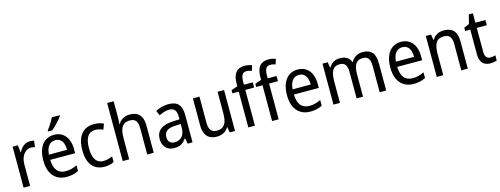

<svg xmlns="http://www.w3.org/2000/svg" viewBox="-18 -1591 6326 2427"><g transform="rotate(-15 3145.0 -378.0)"><path d="M303 -546Q317 -546 332.5 -544.5Q348 -543 360 -540L349 -458Q337 -461 323.5 -463Q310 -465 297 -465Q270 -465 245.5 -452Q221 -439 202.5 -414.5Q184 -390 173.5 -357Q163 -324 163 -284V0H78V-536H146L157 -441H161Q176 -471 197 -495Q218 -519 245 -532.5Q272 -546 303 -546Z M620 -546Q684 -546 728.5 -515.5Q773 -485 796.5 -431Q820 -377 820 -306V-252H494Q496 -159 534.5 -111Q573 -63 646 -63Q688 -63 723.5 -72Q759 -81 797 -100V-25Q761 -7 724 1.5Q687 10 640 10Q567 10 514.5 -23Q462 -56 434.5 -117.5Q407 -179 407 -264Q407 -353 432.5 -416Q458 -479 506 -512.5Q554 -546 620 -546ZM619 -476Q564 -476 532.5 -436Q501 -396 495 -320H733Q733 -365 721 -400Q709 -435 684 -455.5Q659 -476 619 -476ZM756 -756Q747 -742 730 -722Q713 -702 693 -680.5Q673 -659 653 -639.5Q633 -620 616 -606H560V-618Q576 -640 593.5 -665.5Q611 -691 626.5 -717.5Q642 -744 653 -766H756Z M1137 10Q1070 10 1020.5 -19.5Q971 -49 944 -110Q917 -171 917 -265Q917 -360 945 -422.5Q973 -485 1023.5 -515.5Q1074 -546 1142 -546Q1179 -546 1212.5 -538.5Q1246 -531 1269 -519L1242 -448Q1220 -457 1193 -464Q1166 -471 1143 -471Q1096 -471 1065.5 -448Q1035 -425 1020 -379.5Q1005 -334 1005 -266Q1005 -201 1020 -155.5Q1035 -110 1065 -87Q1095 -64 1140 -64Q1176 -64 1205.5 -72Q1235 -80 1261 -93V-19Q1236 -5 1205.5 2.5Q1175 10 1137 10Z M1460 -540Q1460 -520 1458.5 -500Q1457 -480 1455 -463H1461Q1475 -490 1498 -508.5Q1521 -527 1549.5 -536.5Q1578 -546 1609 -546Q1667 -546 1705 -525Q1743 -504 1762 -462Q1781 -420 1781 -354V0H1696V-345Q1696 -411 1672 -442Q1648 -473 1595 -473Q1545 -473 1515.5 -451Q1486 -429 1473 -385.5Q1460 -342 1460 -278V0H1375V-760H1460Z M2117 -546Q2206 -546 2247.5 -501Q2289 -456 2289 -364V0H2226L2211 -75H2208Q2188 -47 2166 -27.5Q2144 -8 2115.5 1Q2087 10 2049 10Q2003 10 1969 -9Q1935 -28 1916.5 -64Q1898 -100 1898 -149Q1898 -229 1954.5 -273Q2011 -317 2125 -321L2205 -324V-357Q2205 -422 2180.5 -449Q2156 -476 2109 -476Q2074 -476 2040.5 -465Q2007 -454 1976 -438L1949 -502Q1983 -522 2026.5 -534Q2070 -546 2117 -546ZM2137 -260Q2054 -257 2020 -229Q1986 -201 1986 -149Q1986 -103 2009.5 -81Q2033 -59 2072 -59Q2130 -59 2167.5 -98Q2205 -137 2205 -213V-263Z M2845 -536V0H2776L2764 -71H2759Q2744 -44 2720.5 -26Q2697 -8 2669 1Q2641 10 2609 10Q2551 10 2513 -12Q2475 -34 2456 -77.5Q2437 -121 2437 -186V-536H2523V-195Q2523 -128 2547.5 -95.5Q2572 -63 2623 -63Q2674 -63 2704 -85Q2734 -107 2747 -149.5Q2760 -192 2760 -255V-536Z M3221 -468H3105V0H3019V-468H2936V-510L3019 -539V-570Q3019 -670 3057.5 -717.5Q3096 -765 3174 -765Q3202 -765 3226 -760Q3250 -755 3269 -748L3247 -680Q3232 -685 3214 -689Q3196 -693 3178 -693Q3140 -693 3122.5 -665Q3105 -637 3105 -572V-536H3221Z M3532 -468H3416V0H3330V-468H3247V-510L3330 -539V-570Q3330 -670 3368.5 -717.5Q3407 -765 3485 -765Q3513 -765 3537 -760Q3561 -755 3580 -748L3558 -680Q3543 -685 3525 -689Q3507 -693 3489 -693Q3451 -693 3433.5 -665Q3416 -637 3416 -572V-536H3532Z M3809 -546Q3873 -546 3917.5 -515.5Q3962 -485 3985.5 -431Q4009 -377 4009 -306V-252H3683Q3685 -159 3723.5 -111Q3762 -63 3835 -63Q3877 -63 3912.5 -72Q3948 -81 3986 -100V-25Q3950 -7 3913 1.5Q3876 10 3829 10Q3756 10 3703.5 -23Q3651 -56 3623.5 -117.5Q3596 -179 3596 -264Q3596 -353 3621.5 -416Q3647 -479 3695 -512.5Q3743 -546 3809 -546ZM3808 -476Q3753 -476 3721.5 -436Q3690 -396 3684 -320H3922Q3922 -365 3910 -400Q3898 -435 3873 -455.5Q3848 -476 3808 -476Z M4662 -546Q4743 -546 4783 -500Q4823 -454 4823 -353V0H4738V-345Q4738 -411 4715 -442Q4692 -473 4644 -473Q4577 -473 4548.5 -428Q4520 -383 4520 -296V0H4436V-346Q4436 -390 4425.5 -418Q4415 -446 4394 -459.5Q4373 -473 4341 -473Q4294 -473 4267 -450Q4240 -427 4229 -383.5Q4218 -340 4218 -279V0H4133V-536H4201L4213 -463H4218Q4233 -491 4254.5 -509.5Q4276 -528 4303 -537Q4330 -546 4360 -546Q4416 -546 4452.5 -523.5Q4489 -501 4504 -458H4509Q4534 -503 4573.5 -524.5Q4613 -546 4662 -546Z M5161 -546Q5225 -546 5269.5 -515.5Q5314 -485 5337.5 -431Q5361 -377 5361 -306V-252H5035Q5037 -159 5075.5 -111Q5114 -63 5187 -63Q5229 -63 5264.5 -72Q5300 -81 5338 -100V-25Q5302 -7 5265 1.5Q5228 10 5181 10Q5108 10 5055.5 -23Q5003 -56 4975.5 -117.5Q4948 -179 4948 -264Q4948 -353 4973.5 -416Q4999 -479 5047 -512.5Q5095 -546 5161 -546ZM5160 -476Q5105 -476 5073.5 -436Q5042 -396 5036 -320H5274Q5274 -365 5262 -400Q5250 -435 5225 -455.5Q5200 -476 5160 -476Z M5720 -546Q5805 -546 5848 -500Q5891 -454 5891 -354V0H5806V-345Q5806 -409 5782 -441Q5758 -473 5705 -473Q5630 -473 5600 -424.5Q5570 -376 5570 -278V0H5485V-536H5553L5565 -463H5570Q5586 -491 5609 -509.5Q5632 -528 5661 -537Q5690 -546 5720 -546Z M6205 -62Q6223 -62 6240.5 -65.5Q6258 -69 6271 -73V-6Q6256 1 6233 5.5Q6210 10 6186 10Q6147 10 6116 -5Q6085 -20 6067 -54.5Q6049 -89 6049 -148V-468H5982V-511L6051 -541L6081 -659H6134V-536H6265V-468H6134V-153Q6134 -107 6152.5 -84.5Q6171 -62 6205 -62Z"/></g></svg>

Font: Noto Sans Devanagari SemiCondensed
Style: Regular
Weight: 400
Width: 4
Designer: Jelle Bosma - Monotype Design Team
Foundry: Monotype Imaging Inc.
Version: Version 2.006